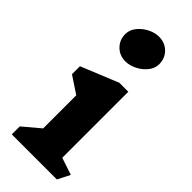

<svg xmlns="http://www.w3.org/2000/svg" viewBox="-272 -906 952 952"><g transform="rotate(45 204.0 -429.5)"><path d="M359 0H43V-56L132 -131V-363L43 -422V-478L239 -558H302V-95L392 -65ZM314 -763Q314 -734 294 -709Q274 -684 244 -669Q214 -654 186 -654Q144 -654 116.5 -681.5Q89 -709 89 -750Q89 -779 109 -804Q129 -829 158.5 -844Q188 -859 216 -859Q259 -859 286.5 -831.5Q314 -804 314 -763Z"/></g></svg>

Font: InknutAntiqua
Style: Bold
Weight: 700
Designer: Claus Eggers Srensen
Foundry: Claus Eggers Srensen
Version: Version 1.000; ttfautohint (v1.2) -l 7 -r 28 -G 50 -x 13 -D 